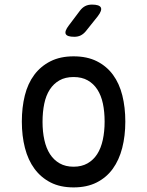

<svg xmlns="http://www.w3.org/2000/svg" viewBox="-20 -805 640 835"><path d="M300 10Q242 10 200 -11.5Q158 -33 130 -71Q102 -109 88.5 -161.5Q75 -214 75 -276Q75 -338 88 -390Q101 -442 129 -479.5Q157 -517 199.5 -538.5Q242 -560 300 -560Q359 -560 401.5 -538.5Q444 -517 471.5 -479.5Q499 -442 512 -390Q525 -338 525 -276Q525 -214 511.5 -161.5Q498 -109 470.5 -71Q443 -33 400.5 -11.5Q358 10 300 10ZM300 -80Q335 -80 360.5 -94.5Q386 -109 402.5 -134.5Q419 -160 427 -196.5Q435 -233 435 -276Q435 -319 427.5 -354.5Q420 -390 403.5 -415.5Q387 -441 361.5 -455.5Q336 -470 300 -470Q264 -470 238.5 -455.5Q213 -441 196.5 -415.5Q180 -390 172.5 -354Q165 -318 165 -275Q165 -232 173 -196Q181 -160 197.5 -134.5Q214 -109 239.5 -94.5Q265 -80 300 -80ZM303 -645Q272 -645 266 -657Q260 -669 279 -694L328 -759Q338 -772 350.5 -778.5Q363 -785 380 -785Q412 -785 418.5 -772.5Q425 -760 405 -734L353 -669Q343 -657 331 -651Q319 -645 303 -645Z"/></svg>

Font: Maple Mono NL
Style: Regular
Weight: 400
Monospace: yes
Designer: subframe7536
Version: Version 7.000